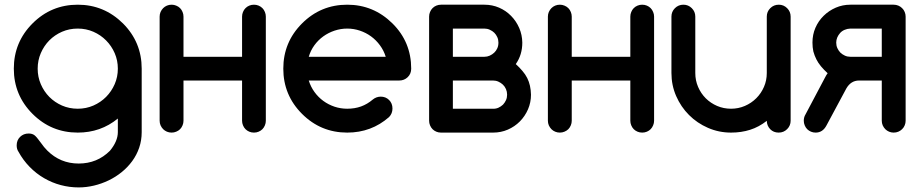

<svg xmlns="http://www.w3.org/2000/svg" viewBox="-20 -567 3927 821"><path d="M483.9 -60.1Q410.6 0 312.5 0Q199.2 0 119.1 -80.1Q39.1 -160.2 39.1 -273.4Q39.1 -386.7 119.1 -466.8Q199.2 -546.9 312.5 -546.9Q424.8 -546.9 505.9 -466.8Q585.9 -386.7 585.9 -273.4V-2Q585.9 33.2 575.2 64.5Q564.5 95.7 545.4 121.8Q526.4 147.9 500.5 168.9Q474.6 189.9 444.6 204.3Q414.6 218.8 381.8 226.6Q349.1 234.4 316.4 234.4Q277.3 234.4 239.7 224.4Q202.1 214.4 168.5 194.8Q134.8 175.3 106.7 146.5Q78.6 117.7 59.1 82Q51.3 70.8 51.3 54.7Q51.3 32.7 65.9 18.3Q80.6 3.9 102.5 3.9Q117.2 3.9 126.7 10.7Q136.2 17.6 152.8 41Q169.4 64.5 182.1 76.7Q237.8 132.3 316.4 132.3Q395.5 132.3 450.2 77.6Q483.9 36.6 483.9 -2ZM312.5 -444.8Q276.4 -444.8 245.1 -431.2Q213.9 -417.5 190.9 -394.3Q168 -371.1 154.5 -339.8Q141.1 -308.6 141.1 -273.4Q141.1 -238.3 154.5 -207Q168 -175.8 190.9 -152.6Q213.9 -129.4 245.1 -115.7Q276.4 -102.1 312.5 -102.1Q348.1 -102.1 379.4 -115.7Q410.6 -129.4 433.8 -152.8Q457 -176.3 470.5 -207.3Q483.9 -238.3 483.9 -273.4Q483.9 -308.6 470.5 -339.6Q457 -370.6 433.8 -394Q410.6 -417.5 379.4 -431.2Q348.1 -444.8 312.5 -444.8Z M764.6 -222.7V-50.8Q764.6 -40.5 760.7 -31.2Q756.8 -21.5 750 -14.6Q743.2 -7.8 733.4 -3.9Q724.1 0 713.9 0Q703.1 0 693.8 -3.9Q684.6 -7.8 677.7 -14.6Q670.9 -21.5 666.5 -31.2Q662.6 -40.5 662.6 -50.8V-496.1Q662.6 -506.3 666.5 -515.6Q670.9 -525.4 677.7 -532.2Q684.6 -539.1 693.8 -543Q703.1 -546.9 713.9 -546.9Q724.1 -546.9 733.4 -543Q743.2 -539.1 750 -532.2Q756.8 -525.4 760.7 -515.6Q764.6 -506.3 764.6 -496.1V-324.2H1015.1V-496.1Q1015.1 -506.3 1019 -515.6Q1022.9 -525.4 1029.8 -532.2Q1036.6 -539.1 1045.9 -543Q1055.2 -546.9 1065.9 -546.9Q1076.7 -546.9 1085.9 -543Q1095.2 -539.1 1102.1 -532.2Q1108.9 -525.4 1112.8 -515.6Q1116.7 -506.3 1116.7 -496.1V-50.8Q1116.7 -40.5 1112.8 -31.2Q1108.9 -21.5 1102.1 -14.6Q1095.2 -7.8 1085.9 -3.9Q1076.7 0 1065.9 0Q1055.2 0 1045.9 -3.9Q1036.6 -7.8 1029.8 -14.6Q1022.9 -21.5 1019 -31.2Q1015.1 -40.5 1015.1 -50.8V-222.7Z M1607.4 -153.8Q1629.4 -153.8 1643.8 -139.4Q1658.2 -125 1658.2 -103Q1658.2 -81.5 1643.6 -66.4Q1567.9 0 1464.8 0Q1351.6 0 1271.5 -80.1Q1191.4 -160.2 1191.4 -273.4Q1191.4 -386.7 1271.5 -466.8Q1351.6 -546.9 1464.8 -546.9Q1577.1 -546.9 1658.2 -466.8Q1698.2 -427.2 1718.3 -378.7Q1738.3 -330.1 1738.3 -273.4Q1738.3 -251.5 1723.4 -237.1Q1708.5 -222.7 1687 -222.7H1300.3Q1308.6 -195.8 1324.7 -173.6Q1340.8 -151.4 1362.5 -135.5Q1384.3 -119.6 1410.4 -110.8Q1436.5 -102.1 1464.8 -102.1Q1497.1 -102.1 1523.9 -111.8Q1550.8 -121.6 1573.7 -141.1Q1588.4 -153.3 1607.4 -153.8ZM1629.4 -324.2Q1621.1 -351.1 1604.7 -373.3Q1588.4 -395.5 1566.7 -411.4Q1544.9 -427.2 1518.8 -436Q1492.7 -444.8 1464.8 -444.8Q1437 -444.8 1410.6 -436Q1384.3 -427.2 1362.3 -411.4Q1340.3 -395.5 1324.2 -373.3Q1308.1 -351.1 1300.3 -324.2Z M2051.3 -546.9Q2085 -546.9 2114.3 -534.2Q2143.6 -521.5 2165.5 -499Q2187.5 -476.6 2200.2 -447.3Q2212.9 -418 2213.4 -384.8Q2213.4 -332.5 2185.5 -293Q2201.7 -278.3 2213.9 -263.7Q2226.6 -249 2234.4 -233.4Q2242.2 -217.8 2246.1 -200.2Q2250 -182.6 2250.5 -162.1Q2250.5 -128.9 2237.8 -99.6Q2225.1 -70.3 2203.1 -47.9Q2180.7 -25.4 2151.4 -12.7Q2122.1 0 2088.4 0H1865.7Q1855 0 1845.7 -3.9Q1836.4 -7.8 1829.6 -14.6Q1822.8 -21.5 1818.8 -31.2Q1814.9 -40.5 1814.9 -50.8V-496.1Q1814.9 -506.3 1818.8 -515.6Q1822.8 -525.4 1829.6 -532.2Q1836.4 -539.1 1845.7 -543Q1855 -546.9 1865.7 -546.9ZM2088.4 -102.1Q2100.6 -101.6 2111.3 -106.4Q2122.1 -111.3 2130.9 -119.6Q2138.7 -127.9 2143.6 -138.7Q2148.4 -149.4 2148.4 -162.1Q2148.4 -174.8 2143.6 -186Q2138.7 -197.3 2130.4 -205.1Q2122.1 -212.9 2111.3 -217.8Q2100.6 -222.7 2088.4 -222.7H1916.5V-102.1ZM2051.3 -324.2Q2063.5 -324.2 2074.2 -329.1Q2085 -334 2093.3 -341.8Q2101.6 -349.6 2106.4 -360.4Q2111.3 -371.1 2111.3 -384.8Q2111.3 -397.5 2106.4 -408.2Q2101.6 -418.9 2093.8 -426.8Q2085.9 -434.6 2074.2 -439.9Q2063.5 -444.8 2051.3 -444.8H1916.5V-324.2Z M2424.8 -222.7V-50.8Q2424.8 -40.5 2420.9 -31.2Q2417 -21.5 2410.2 -14.6Q2403.3 -7.8 2393.6 -3.9Q2384.3 0 2374 0Q2363.3 0 2354 -3.9Q2344.7 -7.8 2337.9 -14.6Q2331.1 -21.5 2326.7 -31.2Q2322.8 -40.5 2322.8 -50.8V-496.1Q2322.8 -506.3 2326.7 -515.6Q2331.1 -525.4 2337.9 -532.2Q2344.7 -539.1 2354 -543Q2363.3 -546.9 2374 -546.9Q2384.3 -546.9 2393.6 -543Q2403.3 -539.1 2410.2 -532.2Q2417 -525.4 2420.9 -515.6Q2424.8 -506.3 2424.8 -496.1V-324.2H2675.3V-496.1Q2675.3 -506.3 2679.2 -515.6Q2683.1 -525.4 2689.9 -532.2Q2696.8 -539.1 2706.1 -543Q2715.3 -546.9 2726.1 -546.9Q2736.8 -546.9 2746.1 -543Q2755.4 -539.1 2762.2 -532.2Q2769 -525.4 2772.9 -515.6Q2776.9 -506.3 2776.9 -496.1V-50.8Q2776.9 -40.5 2772.9 -31.2Q2769 -21.5 2762.2 -14.6Q2755.4 -7.8 2746.1 -3.9Q2736.8 0 2726.1 0Q2715.3 0 2706.1 -3.9Q2696.8 -7.8 2689.9 -14.6Q2683.1 -21.5 2679.2 -31.2Q2675.3 -40.5 2675.3 -50.8V-222.7Z M3309.6 0Q3287.6 0 3273.4 -14.6Q3259.3 -29.3 3258.8 -50.3Q3225.1 -23.9 3187.5 -12Q3149.9 0 3106 0Q3053.7 0 3007.3 -20.3Q2960.9 -40.5 2926.3 -75.2Q2891.6 -109.9 2871.3 -156.2Q2851.1 -202.6 2851.1 -254.9V-496.1Q2851.1 -517.1 2866 -532Q2880.9 -546.9 2902.3 -546.9Q2923.3 -546.9 2938.2 -532Q2953.1 -517.1 2953.1 -496.1V-254.9Q2953.1 -223.1 2965.1 -195.3Q2977.1 -167.5 2997.8 -146.7Q3018.6 -126 3046.4 -114Q3074.2 -102.1 3106 -102.1Q3137.2 -102.1 3165 -114Q3192.9 -126 3213.9 -147Q3234.9 -168 3246.8 -195.6Q3258.8 -223.1 3258.8 -254.9V-496.1Q3258.8 -517.1 3273.7 -532Q3288.6 -546.9 3310.1 -546.9Q3331.1 -546.9 3345.9 -532Q3360.8 -517.1 3360.8 -496.1V-50.8Q3360.8 -29.8 3345.9 -14.9Q3331.1 0 3309.6 0Z M3801.3 -546.9Q3812 -546.9 3821.3 -543Q3830.6 -539.1 3837.4 -532.2Q3844.7 -525.4 3848.6 -515.6Q3852.5 -506.3 3852.5 -496.1V-50.8Q3852.5 -40.5 3848.6 -31.2Q3844.7 -21.5 3837.4 -14.6Q3830.6 -7.8 3821.3 -3.9Q3812 0 3801.3 0Q3791 0 3781.7 -3.9Q3772.5 -7.8 3765.6 -14.6Q3758.8 -21.5 3754.4 -31.2Q3750.5 -40.5 3750.5 -50.8V-222.7H3653.3Q3618.7 -222.7 3599.1 -189L3514.2 -30.8Q3498 0 3467.8 0Q3457 0 3447.8 -3.9Q3438.5 -7.8 3431.6 -14.6Q3424.8 -21.5 3420.9 -31.2Q3417 -40.5 3417 -50.8Q3417 -65.9 3424.3 -77.6L3508.8 -237.3Q3513.2 -246.1 3519 -253.9Q3502.9 -268.6 3490.7 -283.2Q3478.5 -297.9 3470.7 -313.5Q3462.9 -329.1 3458 -346.7Q3454.1 -364.3 3454.1 -384.8Q3454.1 -418.9 3466.8 -448.2Q3479.5 -477.5 3502 -499.5Q3524.4 -521.5 3553.7 -534.2Q3583 -546.9 3616.2 -546.9ZM3750.5 -324.2V-444.8H3616.2Q3603 -444.3 3591.8 -439.5Q3580.1 -434.6 3572.3 -425.8Q3564.5 -417 3560.1 -406.7Q3555.7 -396 3555.7 -384.8Q3555.7 -372.1 3560.5 -361.3Q3565.4 -350.6 3573.2 -342.3Q3582 -334 3592.8 -329.1Q3603.5 -324.2 3616.2 -324.2Z"/></svg>

Font: Comfortaa
Style: Bold
Weight: 700
Designer: Johan Aakerlund
Foundry: Johan Aakerlund
Version: Version 2.001; ttfautohint (v1.4.1)